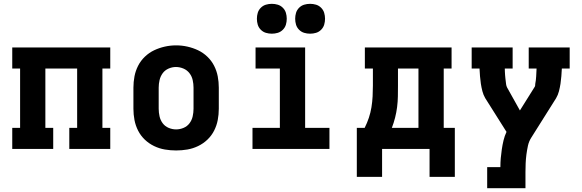

<svg xmlns="http://www.w3.org/2000/svg" viewBox="-20 -778 3040 1003"><path d="M44 0V-110H85V-420H44V-530H556V-420H515V-110H556V0H342V-110H383V-420H217V-110H258V0Z M900 8Q870 8 841 3Q812 -2 785 -15Q758 -28 736.5 -48.5Q715 -69 701.5 -95.5Q688 -122 682.5 -151Q677 -180 677 -210V-320Q677 -350 682.5 -379Q688 -408 701.5 -434.5Q715 -461 737 -482Q759 -503 785.5 -515.5Q812 -528 841 -534.5Q870 -541 900 -541Q930 -541 959 -534.5Q988 -528 1014.5 -515.5Q1041 -503 1063 -482Q1085 -461 1098.5 -434.5Q1112 -408 1117.5 -379Q1123 -350 1123 -320V-210Q1123 -180 1117.5 -151Q1112 -122 1098.5 -95.5Q1085 -69 1063.5 -48.5Q1042 -28 1015 -15Q988 -2 959 3Q930 8 900 8ZM900 -102Q920 -102 939 -110Q958 -118 970 -134Q982 -150 986.5 -170Q991 -190 991 -210V-320Q991 -340 986.5 -360Q982 -380 969.5 -396Q957 -412 938 -420Q919 -428 899 -428Q879 -428 860 -419.5Q841 -411 829.5 -395Q818 -379 813.5 -359.5Q809 -340 809 -320V-210Q809 -190 813.5 -170Q818 -150 830 -134Q842 -118 861 -110Q880 -102 900 -102Z M1299 0V-110H1442V-420H1315V-530H1574V-110H1701V0ZM1600 -602Q1584 -602 1569 -606.5Q1554 -611 1542.5 -622.5Q1531 -634 1526.5 -649Q1522 -664 1522 -680Q1522 -696 1526.5 -711Q1531 -726 1542.5 -737.5Q1554 -749 1569 -753.5Q1584 -758 1600 -758Q1616 -758 1631 -753.5Q1646 -749 1657.5 -737.5Q1669 -726 1673.5 -711Q1678 -696 1678 -680Q1678 -664 1673.5 -649Q1669 -634 1657.5 -622.5Q1646 -611 1631 -606.5Q1616 -602 1600 -602ZM1400 -602Q1384 -602 1369 -606.5Q1354 -611 1342.5 -622.5Q1331 -634 1326.5 -649Q1322 -664 1322 -680Q1322 -696 1326.5 -711Q1331 -726 1342.5 -737.5Q1354 -749 1369 -753.5Q1384 -758 1400 -758Q1416 -758 1431 -753.5Q1446 -749 1457.5 -737.5Q1469 -726 1473.5 -711Q1478 -696 1478 -680Q1478 -664 1473.5 -649Q1469 -634 1457.5 -622.5Q1446 -611 1431 -606.5Q1416 -602 1400 -602Z M2224 146V0H1976V146H1844V-110H1885Q1898 -136 1907 -163Q1916 -190 1920.5 -218Q1925 -246 1926.5 -274.5Q1928 -303 1928 -331V-420H1886V-530H2339V-420H2298V-110H2356V146ZM2027 -110H2166V-420H2059V-331Q2059 -303 2058.5 -275Q2058 -247 2054.5 -219Q2051 -191 2044 -163.5Q2037 -136 2027 -110Z M2525 205V95H2594Q2594 71 2596 48Q2598 25 2601.5 1.5Q2605 -22 2610.5 -45Q2616 -68 2626 -89L2515 -265Q2505 -282 2500 -301.5Q2495 -321 2492 -340.5Q2489 -360 2487.5 -380Q2486 -400 2485 -420H2444V-530H2658V-420H2617Q2617 -411 2617.5 -403Q2618 -395 2618.5 -386.5Q2619 -378 2620 -370Q2621 -362 2622 -353.5Q2623 -345 2624 -337Q2625 -329 2629 -321L2696 -201L2773 -324Q2775 -327 2775.5 -330.5Q2776 -334 2776 -338Q2776 -338 2776 -338.5Q2776 -339 2776 -339Q2780 -359 2781 -379.5Q2782 -400 2783 -420H2742V-530H2956V-420H2915Q2914 -400 2912.5 -380Q2911 -360 2908 -340.5Q2905 -321 2900 -301.5Q2895 -282 2885 -265L2756 -60Q2743 -40 2738 -17Q2733 6 2730 29Q2727 52 2726 75Q2725 98 2725 121V205Z"/></svg>

Font: Iosevka Curly Slab XBdEx
Style: Regular
Weight: 800
Width: 7
Monospace: yes
Designer: Belleve Invis
Foundry: Belleve Invis
Version: Version 11.0.0; ttfautohint (v1.8.3)